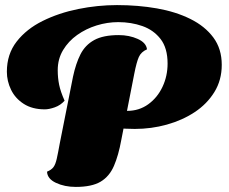

<svg xmlns="http://www.w3.org/2000/svg" viewBox="-20 -711 900 755"><path d="M510 -204Q491 -204 472 -205Q453 -206 433 -209L445 -275H480Q527 -275 563 -301Q599 -327 619 -369.5Q639 -412 639 -461Q639 -522 611.5 -557.5Q584 -593 540 -608.5Q496 -624 445 -624Q402 -624 360 -611Q318 -598 283.5 -573.5Q249 -549 228 -514Q207 -479 207 -435Q207 -405 212.5 -378Q218 -351 234 -315Q218 -297 195.5 -289Q173 -281 156 -281Q107 -281 73.5 -302.5Q40 -324 23.5 -358Q7 -392 7 -429Q7 -498 45.5 -547.5Q84 -597 147.5 -628.5Q211 -660 287.5 -675.5Q364 -691 440 -691Q523 -691 597 -678Q671 -665 728.5 -636.5Q786 -608 819 -563.5Q852 -519 852 -456Q852 -396 823 -349Q794 -302 745.5 -270Q697 -238 636 -221Q575 -204 510 -204ZM278 24Q234 24 200 8Q166 -8 165 -36Q182 -43 190 -53.5Q198 -64 203 -86Q208 -108 215 -147L267 -409Q278 -461 296.5 -497.5Q315 -534 350.5 -553.5Q386 -573 447 -573Q488 -573 521.5 -558Q555 -543 558 -517Q535 -507 526 -487Q517 -467 508 -421L457 -161Q446 -100 428 -58.5Q410 -17 375.5 3.5Q341 24 278 24Z"/></svg>

Font: Sansita Swashed Light Black
Style: Regular
Weight: 900
Version: Version 1.003